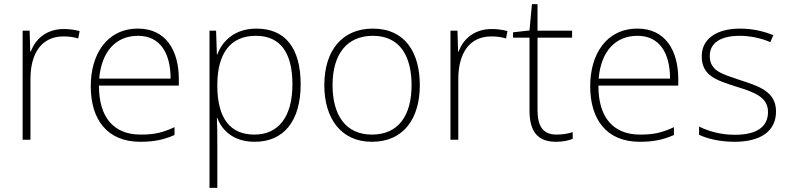

<svg xmlns="http://www.w3.org/2000/svg" viewBox="-20 -679 3837 933"><path d="M290 -538C207 -538 152 -490 130 -429H127L124 -530H90V0H128V-295C128 -421 183 -502 288 -502C316 -502 337 -499 360 -492L367 -528C344 -534 319 -538 290 -538Z M651 -540C499 -540 421 -415 421 -260C421 -100 499 10 662 10C728 10 776 0 828 -23V-61C767 -33 728 -25 663 -25C532 -25 460 -110 461 -263H849V-294C849 -434 786 -540 651 -540ZM651 -505C758 -505 809 -421 809 -297H462C474 -432 545 -505 651 -505Z M1226 -540C1121 -540 1060 -480 1036 -414H1034L1030 -530H998V234H1036V16C1036 -23 1036 -66 1034 -106H1036C1060 -42 1118 10 1218 10C1358 10 1441 -90 1441 -269C1441 -447 1365 -540 1226 -540ZM1223 -505C1341 -505 1401 -425 1401 -269C1401 -111 1333 -25 1216 -25C1101 -25 1036 -101 1036 -263V-269C1037 -419 1099 -505 1223 -505Z M2020 -265C2020 -423 1949 -540 1792 -540C1644 -540 1556 -435 1556 -265C1556 -104 1637 10 1787 10C1943 10 2020 -105 2020 -265ZM1596 -265C1596 -415 1665 -505 1792 -505C1927 -505 1980 -401 1980 -265C1980 -124 1921 -25 1787 -25C1658 -25 1596 -122 1596 -265Z M2369 -538C2286 -538 2231 -490 2209 -429H2206L2203 -530H2169V0H2207V-295C2207 -421 2262 -502 2367 -502C2395 -502 2416 -499 2439 -492L2446 -528C2423 -534 2398 -538 2369 -538Z M2685 -25C2616 -25 2592 -68 2592 -146V-496H2760V-530H2592V-659H2565L2553 -531L2473 -522V-496H2553V-143C2553 -43 2590 10 2682 10C2716 10 2741 4 2763 -4V-37C2742 -30 2716 -25 2685 -25Z M3078 -540C2926 -540 2848 -415 2848 -260C2848 -100 2926 10 3089 10C3155 10 3203 0 3255 -23V-61C3194 -33 3155 -25 3090 -25C2959 -25 2887 -110 2888 -263H3276V-294C3276 -434 3213 -540 3078 -540ZM3078 -505C3185 -505 3236 -421 3236 -297H2889C2901 -432 2972 -505 3078 -505Z M3751 -137C3751 -235 3667 -260 3576 -290C3491 -319 3429 -333 3429 -407C3429 -472 3484 -505 3575 -505C3627 -505 3685 -492 3723 -474L3738 -508C3694 -526 3639 -540 3576 -540C3462 -540 3390 -490 3390 -406C3390 -310 3462 -289 3558 -258C3649 -230 3712 -206 3712 -135C3712 -67 3664 -24 3550 -24C3488 -24 3427 -39 3377 -64V-24C3415 -6 3476 10 3549 10C3681 10 3751 -45 3751 -137Z"/></svg>

Font: Noto Sans Gurmukhi ExtraLight
Style: Regular
Weight: 200
Designer: Jelle Bosma - Monotype Design Team
Foundry: Monotype Imaging Inc.
Version: Version 2.004